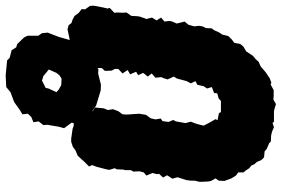

<svg xmlns="http://www.w3.org/2000/svg" viewBox="-178 -785 993 677"><g transform="rotate(-90 318.5 -446.5)"><path d="M290 30 270 24 263 23H228L223 18L209 23L192 16L179 13L158 12L152 6L133 -2L123 -10L102 -12L93 -21L86 -37L78 -46L73 -57L64 -64L54 -79L49 -84V-103L38 -111L28 -127L19 -152L20 -172L28 -183L19 -199L17 -209L16 -231V-240L20 -257V-270L22 -286L32 -317L27 -335L39 -354L31 -368L44 -382L43 -390L47 -405L38 -427L49 -436L53 -451L52 -473L57 -481V-501L59 -508L60 -532L64 -538L58 -558L60 -568L69 -603L75 -618L70 -629L89 -648L93 -653L108 -669L127 -677L139 -686L157 -692H168L203 -687L214 -683L234 -684L233 -680L258 -669L264 -659L269 -647L266 -638L265 -616L278 -608L275 -577L269 -563L272 -545L265 -526L254 -511L253 -496L254 -481L255 -469L256 -452L252 -428L240 -412L236 -395L239 -376L230 -370L227 -349L234 -332L229 -323L223 -289L228 -270L222 -255L219 -245L214 -225L217 -219L227 -200L237 -183L233 -176L258 -171L262 -164H301L310 -172L328 -177L329 -188L350 -196L345 -213L353 -225L358 -247L371 -254L363 -270L371 -285L380 -319L387 -330L377 -352L382 -368L385 -374L383 -395L398 -408L387 -422L400 -438L392 -456L404 -463L395 -484L410 -493L398 -511L414 -526V-538L408 -549L407 -573L417 -584V-617L416 -626L431 -642L445 -658L449 -672L483 -686L493 -689L503 -695L521 -698L554 -705L568 -701L576 -691L588 -687L601 -680L611 -666L625 -655L624 -643L636 -626L637 -613L631 -581L627 -564L629 -556L612 -540L613 -528L612 -511L613 -497L601 -480L600 -462L599 -452L593 -434L590 -427L595 -407L585 -391L595 -375L581 -363L583 -348L582 -338L574 -320L581 -292L570 -279L564 -258L566 -242L564 -229L558 -217L557 -196L551 -189L543 -171L535 -159L530 -138L517 -125L506 -117L502 -96L493 -85L476 -75L460 -51L448 -41L439 -31L423 -24L402 -6L381 8L365 14L360 11L339 22H320L306 21ZM358 -587 338 -588 285 -604 253 -626 232 -644 223 -677 224 -691 205 -717 210 -735 217 -776 216 -790 229 -807 226 -825 245 -833 256 -845 254 -864 269 -873 297 -893 332 -906 350 -921 391 -923 444 -918 453 -909 480 -902 490 -886 502 -882 525 -858 531 -846V-808L540 -795L542 -775L527 -736L517 -701L510 -678L492 -661L482 -645L459 -634L443 -616L412 -596L398 -597ZM357 -727 380 -726 391 -733 400 -744 412 -771 402 -779 389 -790 373 -795 347 -782 345 -772 332 -744 341 -736Z"/></g></svg>

Font: Winky Rough Black
Style: Italic
Weight: 900
Italic angle: -8.97852°
Designer: Simon Atzbach
Foundry: typofactur
Version: Version 1.206; ttfautohint (v1.8.4.7-5d5b)